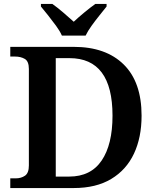

<svg xmlns="http://www.w3.org/2000/svg" viewBox="-20 -951 792 971"><path d="M32 0V-49H59Q87 -49 106.5 -62.5Q126 -76 126 -114V-602Q126 -641 105.5 -653Q85 -665 56 -665H32V-714H353Q515 -714 605.5 -625Q696 -536 696 -366Q696 -256 657.5 -174Q619 -92 542.5 -46Q466 0 353 0ZM330 -58Q439 -58 494 -139Q549 -220 549 -366Q549 -657 331 -657H262V-58ZM293 -771Q283 -794 263.5 -820.5Q244 -847 223.5 -873Q203 -899 187 -918V-931H245Q269 -914 299.5 -888Q330 -862 353 -841Q375 -862 406.5 -888Q438 -914 462 -931H519V-918Q504 -899 483 -873Q462 -847 443 -820.5Q424 -794 413 -771Z"/></svg>

Font: Noto Serif Myanmar SemiBold
Style: Regular
Weight: 600
Designer: Ben Mitchell and the Monotype Design Team
Foundry: Monotype Imaging Inc.
Version: Version 2.106; ttfautohint (v1.8.4.7-5d5b)